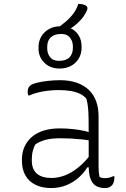

<svg xmlns="http://www.w3.org/2000/svg" viewBox="-20 -942 640 972"><path d="M479 -352Q479 -321 479 -289.5Q479 -258 479 -226.5Q479 -195 479 -163.5Q479 -132 479 -100Q479 -84 480 -72Q481 -60 484 -46Q490 -43 496.5 -41.5Q503 -40 510 -40Q523 -40 534 -43Q545 -46 553 -50H559Q559 -49 559 -47Q559 -45 559 -43Q559 -29 555.5 -19Q552 -9 546 -3Q540 3 532 6.5Q524 10 512 10Q491 10 475 3.5Q459 -3 449 -16.5Q439 -30 434 -51Q429 -72 429 -100Q429 -138 429 -181Q429 -224 429 -252Q429 -306 428.5 -340.5Q428 -375 425.5 -399Q423 -423 417 -443Q404 -458 384 -467.5Q364 -477 337.5 -481.5Q311 -486 276 -486Q248 -486 220.5 -482.5Q193 -479 169.5 -473Q146 -467 129 -459H123Q122 -463 121 -467Q120 -471 120 -475Q120 -486 122.5 -493.5Q125 -501 131 -507Q140 -516 165 -522.5Q190 -529 222 -532.5Q254 -536 284 -536Q332 -536 368 -523.5Q404 -511 429 -487.5Q454 -464 466.5 -430Q479 -396 479 -352ZM141 -130Q141 -85 166.5 -63Q192 -41 241 -41Q274 -41 308.5 -54Q343 -67 378.5 -96Q414 -125 448 -172L439 -95H422Q406 -68 379.5 -44Q353 -20 317.5 -5Q282 10 239 10Q193 10 159.5 -6.5Q126 -23 108.5 -54Q91 -85 91 -129V-134Q91 -170 104 -199Q117 -228 141.5 -249Q166 -270 201.5 -281Q237 -292 282 -292Q319 -292 353.5 -288Q388 -284 412.5 -278Q437 -272 445 -267Q451 -264 453 -258Q455 -252 455 -244.5Q455 -237 454 -226Q426 -233 398 -236Q370 -239 342 -240.5Q314 -242 285 -242Q239 -242 208.5 -233.5Q178 -225 158 -210Q151 -196 146 -177.5Q141 -159 141 -133ZM287 -809Q319 -809 343 -796Q367 -783 380 -760Q393 -737 393 -707V-701Q393 -655 362 -625Q331 -595 281 -595Q235 -595 205 -624Q175 -653 175 -697V-703Q175 -734 189.5 -758Q204 -782 229 -795.5Q254 -809 287 -809ZM289 -770Q255 -770 237 -753Q219 -736 219 -704V-698Q219 -679 226.5 -664Q234 -649 248 -640Q256 -637 263 -635.5Q270 -634 279 -634Q314 -634 331.5 -651.5Q349 -669 349 -700V-706Q349 -725 341.5 -740Q334 -755 320 -764Q313 -767 305.5 -768.5Q298 -770 289 -770ZM376 -922Q383 -922 388.5 -921.5Q394 -921 399 -920Q404 -919 410 -916Q420 -912 422 -905Q424 -898 421 -891Q415 -877 405.5 -862.5Q396 -848 382.5 -834.5Q369 -821 353.5 -809Q338 -797 320 -788Q310 -783 300 -780Q290 -777 282 -777Q278 -777 273 -778Q268 -779 263 -781.5Q258 -784 253 -788Q285 -809 310 -830Q335 -851 352 -874Q369 -897 376 -922Z"/></svg>

Font: Recursive Casual Light
Style: Regular
Weight: 300
Version: Version 1.047